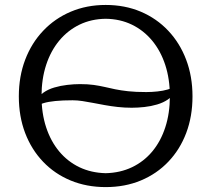

<svg xmlns="http://www.w3.org/2000/svg" viewBox="-20 -745 853 775"><path d="M511.7 -310.1Q482.2 -310.1 455.2 -313.2Q428.1 -316.2 403.3 -320.7Q378.5 -325.2 355.7 -329.6Q333 -334.1 312.5 -337.1Q291.9 -340.2 273.1 -340.2Q232.5 -340.2 203.6 -337.3Q174.7 -334.4 156.5 -328.9Q138.3 -323.5 129.2 -315.3V-338.5Q137.2 -358.3 155.7 -371.4Q174.3 -384.5 199.2 -391.8Q224.2 -399.2 251.3 -402.3Q278.4 -405.5 302.9 -405.5Q334.6 -405.5 358 -402.2Q381.3 -398.9 401.8 -394.2Q422.3 -389.4 444.8 -384.7Q467.4 -380 497.5 -376.7Q527.6 -373.4 570.5 -373.4Q592.6 -373.4 615.6 -375.9Q638.7 -378.3 657.3 -383.8Q675.9 -389.3 684.5 -398.2V-376.2Q676.6 -356.3 657.9 -343.5Q639.1 -330.6 614.3 -323.3Q589.4 -315.9 562.6 -313Q535.9 -310.1 511.7 -310.1ZM406.7 10.2Q329.4 10.2 265 -16.5Q200.6 -43.2 153.8 -92.3Q106.9 -141.4 81.4 -208.4Q56 -275.3 56 -356Q56 -436.6 81.7 -504.1Q107.4 -571.5 154.5 -621Q201.5 -670.6 265.7 -697.8Q329.9 -725 406.7 -725Q483.9 -725 548.1 -697.9Q612.2 -670.7 659 -621.1Q705.9 -571.5 731.4 -504.1Q757 -436.6 757 -356Q757 -275.3 731.7 -208.4Q706.4 -141.4 659.5 -92.3Q612.7 -43.2 548.5 -16.5Q484.3 10.2 406.7 10.2ZM406.7 -45.9Q465.1 -47.3 512.8 -70Q560.6 -92.8 594.8 -133.8Q629 -174.9 647.3 -231.4Q665.7 -287.8 665.7 -356.8Q665.7 -425.7 647.1 -482.7Q628.5 -539.7 594 -581.2Q559.6 -622.6 512.1 -645.6Q464.6 -668.5 406.7 -669.2Q348.7 -668.5 301.2 -645.6Q253.7 -622.6 219.3 -581.2Q184.8 -539.7 166.2 -482.7Q147.6 -425.7 147.6 -356.8Q147.6 -288.2 166.1 -231.5Q184.7 -174.9 218.9 -133.8Q253.1 -92.8 300.6 -70Q348.2 -47.3 406.7 -45.9Z"/></svg>

Font: Russolo 10pt ExtraLight
Style: Regular
Weight: 200
Designer: Micah Stupak-Hahn
Version: Version 1.000